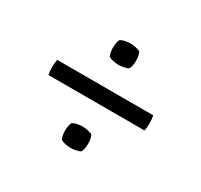

<svg xmlns="http://www.w3.org/2000/svg" viewBox="-103 -664 746 713"><g transform="rotate(30 270.0 -308.0)"><path d="M220.5 -487Q220.5 -508.5 227.5 -522.5Q234 -527 246.5 -529.8Q259 -532.5 270 -532.5Q279.5 -532.5 293 -529.8Q306.5 -527 312.5 -522.5Q319.5 -508.5 319.5 -487Q319.5 -465 312.5 -451Q307.5 -446.5 293.5 -443.8Q279.5 -441 270 -441Q259 -441 246.5 -443.8Q234 -446.5 227.5 -451Q220.5 -465 220.5 -487ZM64 -278.5Q61 -291.5 61 -310Q61 -328.5 64 -343.5H476Q479 -328.5 479 -310Q479 -291.5 476 -278.5ZM220.5 -131Q220.5 -152.5 227.5 -166.5Q234 -171 246.5 -173.8Q259 -176.5 270 -176.5Q279.5 -176.5 293 -173.8Q306.5 -171 312.5 -166.5Q319.5 -152.5 319.5 -131Q319.5 -109 312.5 -95Q307.5 -90.5 293.5 -87.8Q279.5 -85 270 -85Q259 -85 246.5 -87.8Q234 -90.5 227.5 -95Q220.5 -109 220.5 -131Z"/></g></svg>

Font: Signika Negative SC Light
Style: Regular
Weight: 300
Designer: Anna Giedryś
Foundry: Anna Giedryś
Version: Version 2.000; ttfautohint (v1.8.3) -l 8 -r 50 -G 200 -x 9 -